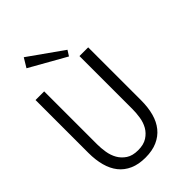

<svg xmlns="http://www.w3.org/2000/svg" viewBox="-252 -944 1050 1050"><g transform="rotate(-45 273.0 -418.5)"><path d="M431.2 -227.1Q431.2 -172.9 419.2 -128.9Q407.2 -85 382.1 -54Q356.9 -22.9 318.4 -5.9Q279.8 11.2 227.1 11.2Q173.8 11.2 135.5 -5.9Q97.2 -22.9 72.5 -54Q47.9 -85 35.9 -129.4Q23.9 -173.8 23.9 -228V-637.2H90.8V-227.1Q90.8 -198.2 95.9 -166Q101.1 -133.8 116 -107.4Q130.9 -81.1 157.5 -63.5Q184.1 -45.9 227.1 -45.9Q270 -45.9 297.1 -63.5Q324.2 -81.1 339.1 -107.4Q354 -133.8 358.9 -166Q363.8 -198.2 363.8 -227.1V-637.2H431.2ZM341.8 -708 321.8 -676.3 111.8 -794.9 144 -848.1Z"/></g></svg>

Font: Anonymous Pro
Style: Regular
Weight: 400
Monospace: yes
Designer: Mark Simonson
Version: Version 1.002